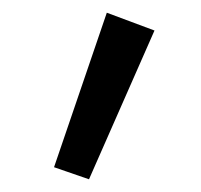

<svg xmlns="http://www.w3.org/2000/svg" viewBox="-20 -121 316 302"><path d="M148 -101 65 142 120 161 223 -73Z"/></svg>

Font: SpinnyJost Regular
Style: Regular
Weight: 400
Version: Version 3.710